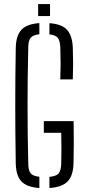

<svg xmlns="http://www.w3.org/2000/svg" viewBox="-20 -919 428 944"><path d="M173.5 5.5Q111 1 84.8 -27.5Q58.5 -56 57.5 -116.5Q55 -263 55 -399.8Q55 -536.5 57.5 -682.5Q58.5 -743.5 85 -772.2Q111.5 -801 173.5 -805.5V-750.5Q141.5 -747 130.5 -733Q119.5 -719 119 -687.5Q117 -606 116.2 -536.2Q115.5 -466.5 115.5 -400.2Q115.5 -334 116.2 -264.2Q117 -194.5 119 -113Q119.5 -81.5 130.5 -67.2Q141.5 -53 173.5 -50ZM276.5 -528.5Q278 -572.5 278 -607.8Q278 -643 276.5 -687.5Q275 -719 264.2 -732.8Q253.5 -746.5 223 -750V-805Q283.5 -801 309.5 -772.5Q335.5 -744 338 -684Q339.5 -641.5 339.5 -606.2Q339.5 -571 338 -528.5ZM223 5.5V-49.5Q257 -52.5 268.5 -66.8Q280 -81 281 -113Q282 -154.5 282 -189.2Q282 -224 281 -266H195.5V-323.5H342Q343 -257 342.8 -209.5Q342.5 -162 341.5 -116.5Q340 -56 313 -27.5Q286 1 223 5.5ZM167.5 -840V-899H226V-840Z"/></svg>

Font: Big Shoulders Stencil Text Light
Style: Regular
Weight: 300
Designer: Patric King
Foundry: XO Type Co
Version: Version 1.000